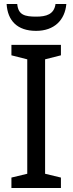

<svg xmlns="http://www.w3.org/2000/svg" viewBox="-20 -938 362 958"><path d="M311 -918H257C250 -866 210 -855 161 -855C104 -855 71 -863 66 -918H13C18 -836 65 -784 160 -784C251 -784 304 -838 311 -918ZM284 0V-52L205 -71V-642L284 -662V-714H37V-662L116 -642V-71L37 -52V0Z"/></svg>

Font: Noto Sans Thai
Style: Regular
Weight: 400
Designer: Monotype Design Team
Foundry: Monotype Imaging Inc.
Version: Version 1.901